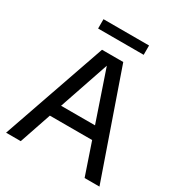

<svg xmlns="http://www.w3.org/2000/svg" viewBox="-208 -1047 1106 1186"><g transform="rotate(30 345.0 -454.0)"><path d="M572 0 495 -226.5H193.5L116.5 0H12L269 -740H420.5L678 0ZM223 -314H465L344 -669.5ZM182.5 -841.5V-908H507.5V-841.5Z"/></g></svg>

Font: Encode Sans Medium
Style: Regular
Weight: 500
Designer: Multiple Designers
Foundry: Impallari Type
Version: Version 2.000